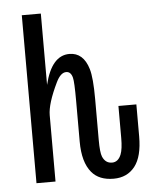

<svg xmlns="http://www.w3.org/2000/svg" viewBox="-53 -778 692 834"><g transform="rotate(-5 293.0 -361.0)"><path d="M73.2 0V-732.4H156.2V-421.4Q186.5 -546.9 264.2 -546.9Q325.2 -546.9 347.2 -473.6Q358.9 -435.1 358.9 -341.3V-163.6Q358.9 -108.9 366.7 -90.3Q379.4 -60.5 408.2 -60.5Q435.1 -60.5 447.8 -92.3Q457 -115.7 457 -163.6V-303.2H535.2V-163.6Q535.2 -75.7 502 -33.2Q468.3 9.8 409.2 9.8Q345.7 9.8 313.5 -28.8Q275.9 -73.7 275.9 -163.6V-341.3Q275.9 -424.3 271 -442.4Q264.2 -469.7 243.7 -469.7Q219.2 -469.7 199.7 -429.2Q156.2 -339.4 156.2 -289.1V0Z"/></g></svg>

Font: Consola Mono
Style: Book
Weight: 400
Monospace: yes
Designer: Wojciech Kalinowski "wmk69" (wmk69@o2.pl)
Foundry: Wojciech Kalinowski "wmk69" (wmk69@o2.pl)
Version: Version 2.1.0